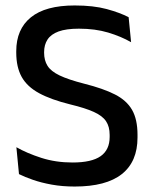

<svg xmlns="http://www.w3.org/2000/svg" viewBox="-20 -671 564 703"><path d="M253.5 12Q208 12 169.5 5Q131 -2 100.8 -12.5Q70.5 -23 49.5 -33.5L40 -132Q78.5 -110 131.2 -93Q184 -76 245.5 -76Q315.5 -76 348.5 -99.2Q381.5 -122.5 381.5 -169.5V-177Q381.5 -207.5 368.2 -227.2Q355 -247 323.5 -261.2Q292 -275.5 238 -288.5Q167 -306 123.2 -329.8Q79.5 -353.5 59.5 -389.2Q39.5 -425 39.5 -478.5V-483.5Q39.5 -564 93 -607.5Q146.5 -651 253.5 -651Q322 -651 370.8 -637.8Q419.5 -624.5 451 -608L460 -516.5Q423.5 -537.5 376 -551.8Q328.5 -566 269 -566Q222.5 -566 194.5 -555.8Q166.5 -545.5 154 -526.2Q141.5 -507 141.5 -480V-478Q141.5 -450 154 -430Q166.5 -410 198.2 -394.8Q230 -379.5 288.5 -364.5Q358 -347 400.8 -325.2Q443.5 -303.5 463.5 -268.8Q483.5 -234 483.5 -177.5V-167.5Q483.5 -79 426 -33.5Q368.5 12 253.5 12Z"/></svg>

Font: Anek Bangla Medium
Style: Regular
Weight: 500
Designer: Sulekha Rajkumar (Bangla), Yesha Goshar (Latin)
Foundry: Ek Type
Version: Version 1.003